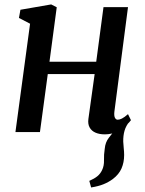

<svg xmlns="http://www.w3.org/2000/svg" viewBox="-20 -582 639 846"><path d="M381.5 244 373.5 215Q395.5 205.5 409 194.5Q422.5 183.5 430 167Q439 148.5 438.2 123.8Q437.5 99 441.5 73.5Q444 44.5 460 24.5Q476 4.5 487.5 -10.5L552 -48.5Q535 -28 528.8 -6.2Q522.5 15.5 523 42Q523.5 55 525.2 70.8Q527 86.5 527 101Q527 133.5 515.5 160Q504 186.5 477 207Q458 221 435.5 230Q413 239 381.5 244ZM484 -90Q482 -71.5 486.5 -63Q491 -54.5 498.5 -54.5Q507 -54.5 517.5 -59.8Q528 -65 544 -79L557 -52.5Q552 -45 536.2 -29.8Q520.5 -14.5 496.2 -2.2Q472 10 441.5 10Q418 10 400.8 2.5Q383.5 -5 375 -20.2Q366.5 -35.5 369.5 -58L397 -255.5H190.5L156 0H48L112.5 -477.5L63.5 -503L70 -539L205.5 -562.5L230 -550L198 -310H404L436 -550.5H544Z"/></svg>

Font: Merriweather 28pt Medium
Style: Italic
Weight: 500
Italic angle: -7.8°
Version: Version 2.101